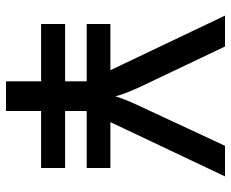

<svg xmlns="http://www.w3.org/2000/svg" viewBox="-85 -685 770 640"><g transform="rotate(90 300.0 -365.0)"><path d="M466 -730 332 -442C315 -407 305 -378 301 -365C298 -378 288 -407 272 -442L135 -730H32L214 -348H60V-269H251V-197H60V-117H251V0H350V-117H540V-197H350V-269H540V-348H387L568 -730Z"/></g></svg>

Font: Tekne LDO Medium
Style: Regular
Weight: 500
Monospace: yes
Designer: Alessio Laiso, Mario Rullo, Paolo Rosset
Foundry: Alessio Laiso
Version: Version 1.000;hotconv 1.0.109;makeotfexe 2.5.65596